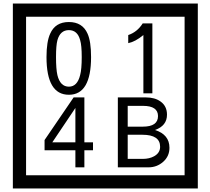

<svg xmlns="http://www.w3.org/2000/svg" viewBox="-20 -980 1195 1090"><path d="M1103 90H53V-960H1103ZM1028 15V-885H128V15ZM497 -656Q497 -442 371 -442Q244 -442 244 -656Q244 -744 265 -789Q294 -855 371 -855Q448 -855 477 -789Q497 -745 497 -656ZM444 -656Q444 -723 435 -752Q420 -809 371 -809Q322 -809 306 -752Q298 -723 298 -656Q298 -587 306 -553Q322 -488 371 -488Q419 -488 435 -554Q444 -587 444 -656ZM845 -450H794V-781Q748 -743 708 -735V-781Q759 -798 790 -847H845ZM508 -127H459V-30H408V-127H233V-185L398 -427H459V-172H508ZM408 -172V-367L277 -172ZM942 -141Q942 -93 906.5 -61.5Q871 -30 823 -30H649V-427H808Q859 -427 891 -404Q928 -378 928 -329Q928 -266 860 -242Q942 -216 942 -141ZM877 -321Q877 -379 792 -379H705V-261H791Q877 -261 877 -321ZM889 -147Q889 -215 788 -215H705V-78H791Q828 -78 855 -93Q889 -112 889 -147Z"/></svg>

Font: Unicode BMP Fallback SIL
Style: Regular
Weight: 400
Foundry: NRSI, SIL International
Version: Version 5.1 Based on Unicode 5.1